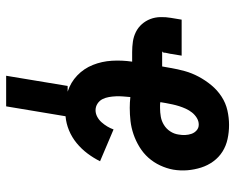

<svg xmlns="http://www.w3.org/2000/svg" viewBox="-92 -486 783 640"><g transform="rotate(90 300.0 -166.5)"><path d="M233 205 267 0H286Q255 -10 232 -32Q209 -54 197 -84Q185 -114 183 -147.5Q181 -181 186 -215H154Q136 -215 119 -217.5Q102 -220 87 -227.5Q72 -235 61 -247.5Q50 -260 44 -275.5Q38 -291 37.5 -309Q37 -327 40 -344L46 -380H166L160 -344Q160 -344 160 -344Q160 -344 160 -344V-343Q159 -337 157.5 -331.5Q156 -326 156 -320Q155 -320 155.5 -320Q156 -320 155 -319Q155 -319 155 -319Q155 -319 155 -318Q155 -317 154 -317Q153 -317 152 -316Q152 -316 152.5 -315.5Q153 -315 154 -315H202L207 -343Q211 -367 217.5 -390.5Q224 -414 236 -436.5Q248 -459 264.5 -479Q281 -499 302.5 -513Q324 -527 348.5 -532.5Q373 -538 397 -538Q421 -538 444 -533Q467 -528 486 -516Q505 -504 518.5 -485.5Q532 -467 539 -445Q546 -423 548 -399.5Q550 -376 546 -352Q542 -330 532 -308.5Q522 -287 506.5 -269.5Q491 -252 470.5 -239.5Q450 -227 428 -219.5Q406 -212 384 -209.5Q362 -207 340 -207Q331 -207 322 -207.5Q313 -208 304 -209Q303 -197 302 -185Q301 -173 301.5 -161Q302 -149 304 -137.5Q306 -126 311 -116Q316 -106 326 -99.5Q336 -93 348 -93Q359 -93 369.5 -98.5Q380 -104 388 -113Q396 -122 402 -132Q408 -142 412 -153L518 -108Q507 -86 492 -66Q477 -46 457.5 -30Q438 -14 415 -4.5Q392 5 368 7L335 205ZM341 -308Q355 -308 369.5 -310.5Q384 -313 397 -321Q410 -329 418.5 -342Q427 -355 429 -370Q431 -381 430.5 -392Q430 -403 426.5 -413Q423 -423 415 -430Q407 -437 396 -437Q384 -437 373.5 -430.5Q363 -424 355.5 -414.5Q348 -405 343 -394Q338 -383 334.5 -372Q331 -361 328.5 -349.5Q326 -338 324 -327L321 -309Q326 -308 331 -308Q336 -308 341 -308Z"/></g></svg>

Font: Iosevka Slab Extended
Style: Bold Italic
Weight: 700
Width: 7
Italic angle: -9°
Monospace: yes
Designer: Belleve Invis
Foundry: Belleve Invis
Version: Version 11.1.0; ttfautohint (v1.8.3)